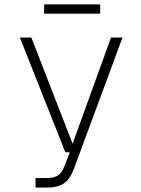

<svg xmlns="http://www.w3.org/2000/svg" viewBox="-20 -700 640 870"><path d="M141 150V107H188Q226 107 244 94Q262 81 274 48L296 -10H276L70 -530H122L309 -49L483 -530H535L315 65Q298 111 270.5 130.5Q243 150 191 150ZM180 -638V-680H434V-638Z"/></svg>

Font: Geist Mono ExtraLight
Style: Regular
Weight: 200
Monospace: yes
Designer: Basement.studio, Andrés Briganti, Mateo Zaragoza
Foundry: Basement.studio, Vercel, Andrés Briganti, Guido Ferreyra, Mateo Zaragoza
Version: Version 1.500; ttfautohint (v1.8.4.7-5d5b)